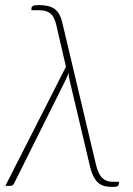

<svg xmlns="http://www.w3.org/2000/svg" viewBox="-20 -730 521 754"><path d="M447.5 -16 446.5 -6.5Q445.5 -1 440.8 1.5Q436 4 421 4Q404.5 4 390.8 0.8Q377 -2.5 366 -12Q355 -21.5 346.5 -38.5Q338 -55.5 332 -82.5L253.5 -414Q251.5 -422.5 250.5 -429.5Q249.5 -436.5 249 -443.5Q245.5 -432 238.5 -417.5L35 -9Q33 -5 29.5 -2.5Q26 0 19 0H1L239 -468L201 -632Q197.5 -646.5 192.5 -657.5Q187.5 -668.5 179.5 -675.8Q171.5 -683 159.2 -686.5Q147 -690 129 -690H103L104 -700Q104.5 -704 109.8 -707Q115 -710 133.5 -710Q174.5 -710 195 -694.5Q215.5 -679 224 -644L357 -83Q366 -46 381.8 -31Q397.5 -16 423 -16Z"/></svg>

Font: Lato ExtraLight
Style: Italic
Weight: 275
Italic angle: -7°
Designer: Lukasz Dziedzic with Adam Twardoch and Botio Nikoltchev
Foundry: tyPoland Lukasz Dziedzic
Version: Version 2.015; 2015-08-06; http://www.latofonts.com/